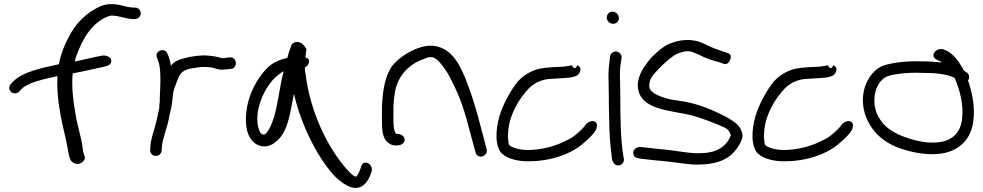

<svg xmlns="http://www.w3.org/2000/svg" viewBox="-20 -766 4792 936"><path d="M623 -673H638C653 -673 666 -686 666 -701C666 -716 655 -729 638 -729H626L599 -733C579 -738 554 -746 524 -746C506 -746 488 -743 468 -735C398 -703 347 -649 316 -587C294 -548 277 -503 267 -453C185 -435 91 -416 46 -370L32 -356C28 -351 25 -344 25 -337C25 -322 39 -311 53 -311C61 -311 68 -314 73 -319L87 -334C92 -340 104 -347 122 -356C153 -371 205 -383 260 -395C254 -284 280 -177 301 -87C307 -61 312 -26 318 -2L322 10C325 18 332 24 337 27C364 45 399 20 393 -3L389 -15C386 -21 384 -32 383 -46C374 -109 355 -158 346 -224C336 -277 329 -344 334 -405V-408C407 -422 444 -432 497 -443C540 -454 526 -500 478 -495L438 -487C416 -482 388 -475 345 -466C346 -472 348 -483 351 -490C381 -573 423 -651 504 -685C513 -688 519 -690 524 -690C559 -690 588 -676 623 -673Z M761 -336C761 -319 759 -306 759 -290V-272C759 -262 755 -254 757 -242C750 -211 744 -177 735 -147C727 -117 715 -85 713 -53L712 -34C712 -21 721 -6 738 -6C755 -6 765 -16 768 -30V-31L769 -49C773 -93 793 -138 803 -186V-187C808 -217 818 -247 820 -277C822 -298 824 -320 830 -336C837 -355 844 -373 852 -392C864 -417 884 -429 923 -434L942 -437C963 -441 989 -440 1011 -437C1026 -435 1044 -424 1069 -427C1077 -427 1089 -428 1099 -430H1107C1142 -435 1134 -492 1100 -486H1093C1084 -484 1077 -484 1066 -482C1064 -482 1061 -483 1057 -484L1042 -488C1035 -490 1026 -491 1019 -492L994 -495C960 -498 929 -492 906 -489L879 -482H878C869 -479 858 -477 848 -472C831 -465 822 -457 813 -445C810 -466 805 -487 796 -505C781 -539 730 -516 746 -483C749 -474 751 -471 754 -461C761 -437 762 -405 762 -373C762 -360 761 -347 761 -336Z M1239 -232C1251 -291 1282 -349 1320 -387C1336 -400 1347 -411 1363 -419C1346 -356 1338 -283 1322 -218C1313 -178 1285 -107 1265 -110C1262 -110 1259 -111 1254 -114C1234 -136 1230 -187 1239 -232ZM1469 -486C1470 -502 1473 -515 1474 -527C1464 -543 1446 -568 1419 -560C1410 -558 1406 -554 1402 -549C1397 -537 1386 -506 1381 -484C1328 -472 1297 -452 1271 -422C1232 -378 1196 -312 1184 -242C1173 -177 1177 -112 1214 -75C1241 -48 1286 -42 1322 -73C1364 -103 1381 -156 1393 -208C1399 -241 1407 -274 1413 -309C1426 -252 1444 -197 1467 -143C1502 -60 1557 37 1615 96C1642 123 1670 140 1692 147C1745 162 1770 121 1783 94L1791 72C1804 34 1749 3 1739 52L1731 72C1726 83 1721 91 1715 96H1714V94H1710L1709 93C1703 91 1690 81 1674 63C1572 -51 1492 -227 1470 -402C1467 -415 1466 -425 1466 -437C1482 -444 1503 -477 1469 -486Z M1904 -307C1914 -388 1966 -448 2039 -476H2041C2068 -488 2081 -493 2102 -481C2114 -474 2125 -461 2139 -443C2155 -422 2171 -396 2185 -366C2228 -280 2243 -230 2272 -120L2298 -24C2307 13 2359 -2 2353 -37L2327 -135C2298 -247 2282 -299 2248 -386C2226 -438 2199 -496 2146 -526C2095 -553 2051 -545 2004 -526C1957 -506 1920 -478 1892 -445C1856 -394 1845 -322 1842 -243V-180C1842 -141 1843 -94 1869 -73C1880 -63 1892 -57 1907 -57H1917C1937 -57 1953 -70 1953 -85C1953 -100 1937 -113 1917 -113H1913C1901 -121 1898 -148 1898 -180V-243C1899 -264 1900 -284 1904 -307Z M2458 -81C2455 -94 2456 -111 2458 -132C2466 -210 2510 -286 2559 -336C2585 -360 2610 -374 2648 -380C2661 -381 2675 -382 2687 -383C2710 -385 2749 -385 2771 -390C2778 -393 2800 -394 2807 -417C2814 -430 2808 -443 2794 -448C2786 -429 2779 -429 2767 -448C2751 -445 2748 -443 2726 -441C2695 -439 2667 -439 2635 -435C2577 -429 2537 -402 2506 -371C2473 -331 2438 -268 2420 -216C2402 -163 2387 -76 2419 -26C2440 2 2489 18 2541 20C2661 24 2763 -17 2815 -60C2840 -81 2873 -109 2886 -135C2891 -146 2896 -167 2876 -175C2862 -181 2839 -163 2839 -163C2827 -144 2803 -122 2779 -103C2761 -90 2735 -77 2706 -65C2651 -42 2550 -22 2489 -45C2465 -53 2460 -56 2458 -78Z M2969 -650C2985 -650 2997 -662 2997 -678C2997 -695 2983 -709 2966 -709C2949 -709 2938 -696 2938 -680C2938 -663 2953 -650 2969 -650ZM2963 8C2966 19 2970 29 2978 35C2999 51 3027 30 3021 6L3019 -4C3005 -86 3004 -200 3004 -295C3004 -320 3003 -343 3003 -365V-366C3001 -401 3002 -435 3007 -463L3010 -482C3012 -491 3008 -499 3004 -504C2987 -526 2957 -512 2954 -492V-491L2952 -471C2947 -440 2945 -404 2947 -364C2947 -342 2948 -320 2948 -295C2948 -270 2948 -244 2949 -216L2951 -132C2952 -93 2959 -23 2963 6Z M3600 -106C3596 -143 3572 -165 3545 -181C3535 -188 3522 -196 3507 -203C3453 -230 3386 -259 3314 -271L3251 -281C3222 -287 3184 -300 3168 -312C3152 -324 3145 -331 3145 -352C3146 -361 3148 -372 3154 -385C3159 -396 3179 -419 3211 -450C3243 -480 3268 -499 3284 -505C3310 -515 3331 -520 3354 -513L3388 -499C3415 -484 3450 -472 3485 -463L3505 -456C3523 -447 3537 -463 3541 -480C3545 -490 3543 -505 3523 -509L3502 -516C3489 -521 3476 -525 3463 -530C3437 -539 3416 -553 3385 -564H3384C3335 -577 3290 -571 3247 -554C3218 -543 3189 -519 3154 -484C3125 -449 3108 -422 3101 -404C3094 -386 3090 -369 3089 -354C3089 -225 3254 -230 3358 -202C3413 -186 3475 -162 3515 -143C3531 -133 3536 -126 3543 -107C3527 -64 3492 -29 3423 -21C3353 -13 3287 -31 3219 -37C3180 -40 3143 -46 3114 -48L3096 -50C3095 -50 3082 -46 3078 -42C3064 -32 3065 -14 3073 -3C3077 1 3082 4 3090 5L3107 8C3135 11 3171 16 3211 19C3257 23 3309 32 3357 36H3358C3476 40 3533 10 3570 -39C3582 -55 3598 -81 3600 -104Z M3706 -81C3703 -94 3704 -111 3706 -132C3714 -210 3758 -286 3807 -336C3833 -360 3858 -374 3896 -380C3909 -381 3923 -382 3935 -383C3958 -385 3997 -385 4019 -390C4026 -393 4048 -394 4055 -417C4062 -430 4056 -443 4042 -448C4034 -429 4027 -429 4015 -448C3999 -445 3996 -443 3974 -441C3943 -439 3915 -439 3883 -435C3825 -429 3785 -402 3754 -371C3721 -331 3686 -268 3668 -216C3650 -163 3635 -76 3667 -26C3688 2 3737 18 3789 20C3909 24 4011 -17 4063 -60C4088 -81 4121 -109 4134 -135C4139 -146 4144 -167 4124 -175C4110 -181 4087 -163 4087 -163C4075 -144 4051 -122 4027 -103C4009 -90 3983 -77 3954 -65C3899 -42 3798 -22 3737 -45C3713 -53 3708 -56 3706 -78Z M4233 -139C4261 -100 4306 -64 4367 -43C4420 -25 4497 -6 4574 -18C4662 -34 4716 -92 4725 -178C4734 -240 4720 -306 4706 -354L4699 -373C4706 -384 4708 -401 4694 -412L4678 -423C4675 -430 4671 -436 4667 -443C4652 -469 4628 -501 4600 -516L4587 -522C4551 -542 4507 -497 4545 -476L4561 -468C4565 -467 4567 -465 4572 -461C4540 -465 4503 -467 4465 -467C4397 -469 4337 -461 4291 -448C4245 -433 4211 -388 4196 -341C4172 -262 4197 -188 4233 -139ZM4311 -396C4351 -407 4407 -413 4463 -411C4538 -411 4596 -406 4634 -386C4657 -332 4679 -260 4670 -185C4660 -104 4604 -58 4482 -74C4392 -89 4312 -125 4278 -173C4267 -188 4258 -202 4252 -219C4226 -296 4256 -378 4311 -396Z"/></svg>

Font: Stray Cat
Style: BdExt
Weight: 700
Version: Version 1.0